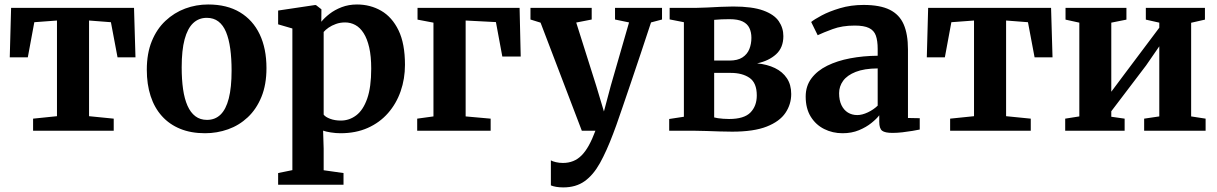

<svg xmlns="http://www.w3.org/2000/svg" viewBox="-20 -583 5428 856"><path d="M127.5 0V-54L234 -65V-491.5L133 -484L104 -327.5H23.5L29.5 -548H577.5L584 -327.5H504L474.5 -484L377 -491.5V-65L487 -54V0Z M634.5 -272Q634.5 -345 656.8 -399.5Q679 -454 717.8 -490.2Q756.5 -526.5 805.5 -544.8Q854.5 -563 908 -563Q992 -563 1049.8 -528.2Q1107.5 -493.5 1137.8 -430Q1168 -366.5 1168 -279.5Q1168 -205.5 1145.5 -150.8Q1123 -96 1084.5 -60Q1046 -24 996.8 -6.5Q947.5 11 894 11Q831.5 11 783.2 -8.8Q735 -28.5 701.8 -65.5Q668.5 -102.5 651.5 -154.8Q634.5 -207 634.5 -272ZM903 -48.5Q939 -48.5 963.2 -72Q987.5 -95.5 1000 -144.2Q1012.5 -193 1012.5 -268.5Q1012.5 -322.5 1006.5 -366Q1000.5 -409.5 987.8 -440.2Q975 -471 953.8 -487.2Q932.5 -503.5 902 -503.5Q866 -503.5 841 -479.8Q816 -456 803 -407.5Q790 -359 790 -283Q790 -228.5 796.2 -185.2Q802.5 -142 816 -111.5Q829.5 -81 851 -64.8Q872.5 -48.5 903 -48.5Z M1220 240.5V188.5L1283.5 175.5V-456L1220 -474.5V-536L1384 -560.5H1388.5L1413 -541.5L1412.5 -486Q1426 -503 1449 -521Q1472 -539 1503.2 -551Q1534.5 -563 1571.5 -563Q1631 -563 1679.5 -535Q1728 -507 1756.8 -447.8Q1785.5 -388.5 1785.5 -294Q1785.5 -231.5 1766.2 -176.2Q1747 -121 1710 -78.8Q1673 -36.5 1619.8 -12.8Q1566.5 11 1498.5 11Q1477.5 11 1455.2 7.5Q1433 4 1420.5 -0.5L1423 79.5V176L1511.5 188.5V240.5ZM1499.5 -45.5Q1537.5 -45.5 1568.2 -68.8Q1599 -92 1617 -143Q1635 -194 1635 -277Q1635 -332.5 1626 -371.5Q1617 -410.5 1601.2 -435.2Q1585.5 -460 1564.2 -471.5Q1543 -483 1518.5 -483Q1496.5 -483 1477.8 -476.2Q1459 -469.5 1445 -459.8Q1431 -450 1423 -440.5V-72Q1430.5 -61.5 1451.5 -53.5Q1472.5 -45.5 1499.5 -45.5Z M1840 0V-54L1912.5 -64V-482L1841.5 -495.5V-548H2296.5L2301.5 -331H2219.5L2191 -484.5L2056 -491.5V-64L2167.5 -54V0Z M2491.5 252.5Q2474 252.5 2459.5 250Q2445 247.5 2436 243.5V132Q2443.5 136.5 2458.5 140Q2473.5 143.5 2489.5 143.5Q2514.5 143.5 2535.2 135.2Q2556 127 2573.2 109.5Q2590.5 92 2605.5 64.8Q2620.5 37.5 2634.5 0H2574L2390 -482L2345 -496V-548H2618V-496L2549 -482.5L2638 -201L2672.5 -86L2703 -200.5L2784.5 -483L2722 -496V-548H2931.5V-496L2882.5 -483Q2860 -414.5 2837.2 -346.2Q2814.5 -278 2793.5 -216.5Q2772.5 -155 2755.8 -105.8Q2739 -56.5 2727.8 -25Q2716.5 6.5 2713.5 13.5Q2684.5 90.5 2654.8 144Q2625 197.5 2586.2 225Q2547.5 252.5 2491.5 252.5Z M3244.5 4Q3218 4 3187.8 3Q3157.5 2 3129.2 1Q3101 0 3081 0H2963.5V-52.5L3029 -62.5V-484L2965.5 -496.5V-548H3085.5Q3104 -548 3132.5 -549.5Q3161 -551 3192.2 -552.5Q3223.5 -554 3248.5 -554Q3334 -554 3382.8 -536.2Q3431.5 -518.5 3452 -488.5Q3472.5 -458.5 3472.5 -422Q3472.5 -370.5 3440 -341Q3407.5 -311.5 3355.5 -300.5Q3401 -296 3435 -279.5Q3469 -263 3488.2 -234.2Q3507.5 -205.5 3507.5 -164Q3507.5 -118 3481.8 -79.8Q3456 -41.5 3398.5 -18.8Q3341 4 3244.5 4ZM3230.5 -52.5Q3297.5 -52.5 3325.8 -81.5Q3354 -110.5 3354 -157.5Q3354 -213.5 3321.8 -235.8Q3289.5 -258 3238.5 -258H3164V-59.5Q3170.5 -57.5 3181 -56Q3191.5 -54.5 3204.5 -53.5Q3217.5 -52.5 3230.5 -52.5ZM3164 -313H3232Q3268.5 -313 3290 -327Q3311.5 -341 3320.8 -364.2Q3330 -387.5 3330 -414.5Q3330 -439.5 3321 -458.2Q3312 -477 3291 -487.2Q3270 -497.5 3232.5 -497.5Q3214.5 -497.5 3197 -496.8Q3179.5 -496 3164 -494.5Z M3736.5 11Q3692 11 3654.5 -7.8Q3617 -26.5 3594.5 -63Q3572 -99.5 3572 -152.5Q3572 -199.5 3597.8 -233.8Q3623.5 -268 3668 -290Q3712.5 -312 3770.5 -323Q3828.5 -334 3893 -334.5V-364.5Q3893 -401.5 3884.8 -424.5Q3876.5 -447.5 3854.2 -458.2Q3832 -469 3790.5 -469Q3734.5 -469 3692 -453.2Q3649.5 -437.5 3625.5 -426L3596.5 -485Q3609.5 -496 3643 -514Q3676.5 -532 3725 -546.5Q3773.5 -561 3830 -561Q3903.5 -561 3946.8 -539.5Q3990 -518 4009 -474.2Q4028 -430.5 4028 -362.5V-57L4080.5 -56V-5.5Q4069 -3 4048.2 0.5Q4027.5 4 4003.5 6.8Q3979.5 9.5 3959 9.5Q3925.5 9.5 3912.8 -0.2Q3900 -10 3900 -40V-69Q3888.5 -53.5 3865.2 -34.8Q3842 -16 3809.5 -2.5Q3777 11 3736.5 11ZM3802 -70Q3823.5 -70 3849 -82Q3874.5 -94 3893 -112V-278Q3833 -277.5 3795 -262.5Q3757 -247.5 3739 -222.8Q3721 -198 3721 -167.5Q3721 -136 3731.5 -114.2Q3742 -92.5 3760.2 -81.2Q3778.5 -70 3802 -70Z M4216 0V-54L4322.5 -65V-491.5L4221.5 -484L4192.5 -327.5H4112L4118 -548H4666L4672.5 -327.5H4592.5L4563 -484L4465.5 -491.5V-65L4575.5 -54V0Z M4729 0V-54L4792 -64V-482L4730.5 -495.5V-548H5002V-495.5L4934.5 -482V-174L4992 -251L5148.5 -459.5V-482L5088.5 -495.5V-548H5352V-495.5L5290.5 -481.5V-64L5355 -54V0H5081V-54L5148.5 -64V-376.5L5089.5 -291L4934.5 -87V-62.5L4994 -54V0Z"/></svg>

Font: Merriweather 36pt
Style: Bold
Weight: 700
Designer: Eben Sorkin
Foundry: Eben Sorkin
Version: Version 2.100